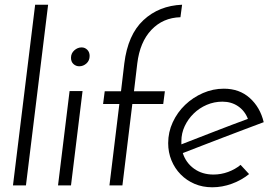

<svg xmlns="http://www.w3.org/2000/svg" viewBox="-20 -786 1160 814"><path d="M90 0H35L129 -766H184Z M281 -541Q281 -560 295 -572.5Q309 -585 326 -585Q340 -585 350 -575Q360 -565 360 -549Q360 -529 346.5 -517Q333 -505 316 -505Q302 -505 291.5 -514.5Q281 -524 281 -541ZM281 0H226L275 -400H330Z M417 -345 424 -399H493L507 -517Q522 -639 588 -700.5Q654 -762 752 -766L745 -713Q671 -711 622 -659.5Q573 -608 562 -517L548 -399H679L672 -345H541L499 0H444L486 -345Z M1036 -48Q1004 -22 963 -7Q922 8 880 8Q839 8 805 -6.5Q771 -21 746 -46.5Q721 -72 707 -106Q693 -140 693 -179Q693 -226 712.5 -268Q732 -310 765 -341.5Q798 -373 840.5 -391.5Q883 -410 929 -410Q995 -410 1039 -370.5Q1083 -331 1098 -268Q1063 -255 1019.5 -238.5Q976 -222 930 -204.5Q884 -187 839 -169.5Q794 -152 755 -137Q768 -96 802.5 -71Q837 -46 885 -46Q917 -46 947 -57Q977 -68 1000 -87ZM1031 -282Q1018 -316 989.5 -335.5Q961 -355 923 -355Q888 -355 856.5 -341.5Q825 -328 801 -304.5Q777 -281 763 -251Q749 -221 749 -188V-174Q782 -187 818.5 -201Q855 -215 892 -229.5Q929 -244 965 -257.5Q1001 -271 1031 -282Z"/></svg>

Font: Josefin Sans
Style: Italic
Weight: 400
Italic angle: -7.5°
Designer: Santiago Orozco
Foundry: Typemade